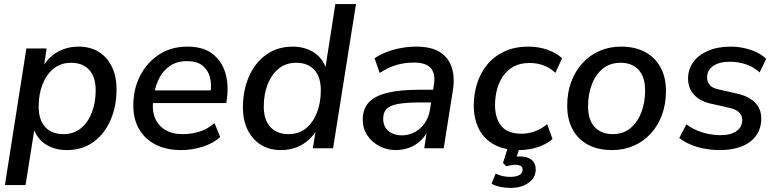

<svg xmlns="http://www.w3.org/2000/svg" viewBox="-20 -725 3802 939"><path d="M4 180 109 -488H208L193 -389H184Q202 -423 228.5 -447Q255 -471 289.5 -484Q324 -497 364 -497Q421 -497 462.5 -471.5Q504 -446 527 -399Q550 -352 550 -287Q550 -206 521 -138.5Q492 -71 437.5 -31Q383 9 306 9Q248 9 203.5 -19Q159 -47 142 -104H150L105 180ZM290 -69Q341 -69 376 -98Q411 -127 429.5 -175.5Q448 -224 448 -283Q448 -349 416 -383.5Q384 -418 328 -418Q278 -418 242.5 -389.5Q207 -361 188 -312.5Q169 -264 169 -204Q169 -139 201 -104Q233 -69 290 -69Z M866 9Q794 9 741.5 -17.5Q689 -44 660.5 -93Q632 -142 632 -209Q632 -289 665 -354Q698 -419 757.5 -458Q817 -497 896 -497Q974 -497 1019.5 -461.5Q1065 -426 1082 -368.5Q1099 -311 1090 -245L1087 -221H712L720 -283H1027L1009 -269Q1016 -313 1006.5 -348Q997 -383 970 -404.5Q943 -426 895 -426Q846 -426 812.5 -403.5Q779 -381 760.5 -346Q742 -311 735 -272L731 -245Q722 -191 736.5 -152Q751 -113 786 -91Q821 -69 873 -69Q918 -69 957.5 -82Q997 -95 1029 -123L1057 -55Q1023 -24 971.5 -7.5Q920 9 866 9Z M1354 9Q1298 9 1256.5 -16.5Q1215 -42 1191.5 -89Q1168 -136 1168 -200Q1168 -282 1197 -349.5Q1226 -417 1281 -457Q1336 -497 1412 -497Q1470 -497 1515 -468.5Q1560 -440 1577 -383L1570 -384L1620 -705H1721L1609 0H1510L1526 -98H1534Q1516 -65 1489.5 -41Q1463 -17 1429 -4Q1395 9 1354 9ZM1391 -69Q1442 -69 1477 -98Q1512 -127 1530.5 -175.5Q1549 -224 1549 -283Q1549 -349 1517 -383.5Q1485 -418 1429 -418Q1378 -418 1343 -389.5Q1308 -361 1289 -312.5Q1270 -264 1270 -204Q1270 -139 1302 -104Q1334 -69 1391 -69Z M1915 9Q1872 9 1835 -10.5Q1798 -30 1776 -63.5Q1754 -97 1754 -139Q1754 -191 1782.5 -223Q1811 -255 1872 -270.5Q1933 -286 2029 -286H2109L2100 -224H2038Q1969 -224 1928.5 -217Q1888 -210 1871 -192.5Q1854 -175 1854 -145Q1854 -105 1880.5 -84Q1907 -63 1944 -63Q1978 -63 2007 -78Q2036 -93 2056.5 -121.5Q2077 -150 2083 -190L2102 -310Q2111 -363 2087.5 -391Q2064 -419 2004 -419Q1959 -419 1918 -407Q1877 -395 1837 -368L1812 -440Q1836 -457 1869.5 -470Q1903 -483 1940.5 -490Q1978 -497 2016 -497Q2089 -497 2131.5 -470Q2174 -443 2189.5 -395Q2205 -347 2195 -284L2150 0H2055L2071 -107H2081Q2068 -68 2041.5 -41.5Q2015 -15 1982.5 -3Q1950 9 1915 9Z M2520 9Q2445 9 2395.5 -18.5Q2346 -46 2321.5 -95.5Q2297 -145 2297 -210Q2297 -264 2313 -315.5Q2329 -367 2361.5 -407.5Q2394 -448 2445 -472.5Q2496 -497 2565 -497Q2614 -497 2658 -481.5Q2702 -466 2729 -440L2696 -369Q2672 -392 2640 -404.5Q2608 -417 2570 -417Q2524 -417 2492 -399.5Q2460 -382 2439.5 -351.5Q2419 -321 2410 -285Q2401 -249 2401 -211Q2401 -147 2431.5 -109Q2462 -71 2533 -71Q2562 -71 2595 -82.5Q2628 -94 2656 -118L2682 -45Q2663 -28 2635.5 -15.5Q2608 -3 2578 3Q2548 9 2520 9ZM2477 194Q2450 194 2425 188.5Q2400 183 2384 173L2404 124Q2421 132 2437.5 136Q2454 140 2476 140Q2504 140 2520 131Q2536 122 2536 105Q2536 94 2527.5 87.5Q2519 81 2501 81Q2491 81 2481 82.5Q2471 84 2456 88L2440 72L2469 -20H2527L2502 56L2475 47Q2487 44 2499 42Q2511 40 2521 40Q2545 40 2563 47Q2581 54 2590.5 68.5Q2600 83 2600 104Q2600 144 2565 169Q2530 194 2477 194Z M2974 9Q2905 9 2856 -17Q2807 -43 2780.5 -92Q2754 -141 2754 -208Q2754 -272 2773.5 -324.5Q2793 -377 2828.5 -416Q2864 -455 2912 -476Q2960 -497 3017 -497Q3086 -497 3135 -470.5Q3184 -444 3210.5 -395.5Q3237 -347 3237 -280Q3237 -216 3217.5 -163Q3198 -110 3162.5 -71.5Q3127 -33 3079 -12Q3031 9 2974 9ZM2976 -69Q3028 -69 3063 -98Q3098 -127 3116.5 -175.5Q3135 -224 3135 -283Q3135 -349 3103 -383.5Q3071 -418 3015 -418Q2964 -418 2928.5 -389.5Q2893 -361 2874.5 -312.5Q2856 -264 2856 -204Q2856 -139 2888 -104Q2920 -69 2976 -69Z M3502 9Q3442 9 3389.5 -6.5Q3337 -22 3302 -50L3337 -117Q3361 -99 3388 -87.5Q3415 -76 3444.5 -70Q3474 -64 3503 -64Q3554 -64 3582 -84Q3610 -104 3610 -138Q3610 -161 3594.5 -175.5Q3579 -190 3550 -197L3457 -218Q3405 -229 3375 -261Q3345 -293 3345 -341Q3345 -385 3369.5 -420Q3394 -455 3441.5 -476Q3489 -497 3554 -497Q3586 -497 3618.5 -490Q3651 -483 3679 -470Q3707 -457 3727 -437L3695 -371Q3665 -398 3628 -410.5Q3591 -423 3549 -423Q3497 -423 3467.5 -402Q3438 -381 3438 -346Q3438 -325 3451 -309.5Q3464 -294 3493 -288L3586 -267Q3642 -254 3672.5 -223.5Q3703 -193 3703 -145Q3703 -97 3678 -62Q3653 -27 3607.5 -9Q3562 9 3502 9Z"/></svg>

Font: Nunito Sans 12pt SemiBold
Style: Italic
Weight: 600
Italic angle: -9°
Designer: Vernon Adams
Foundry: Vernon Adams
Version: Version 3.101;gftools[0.9.27]